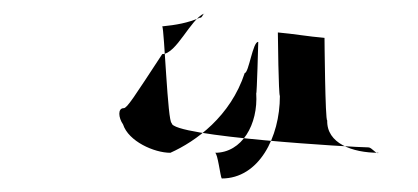

<svg xmlns="http://www.w3.org/2000/svg" viewBox="-20 -390 619 284"><path d="M162 -206C170 -181 208 -164 232 -164C270 -181 321 -218 342 -282C348 -282 354 -329 362 -328C362 -328 360 -250 359 -252C362 -206 338 -164 298 -164C302 -164 306 -128 308 -126C363 -126 394 -187 394 -248C392 -250 391 -338 391 -342C414 -340 436 -336 460 -334C460 -334 461 -210 464 -212C463 -178 501 -164 540 -164C537 -161 530 -172 525 -172C505 -172 233 -188 234 -208C228 -208 223 -348 220 -351C240 -353 258 -356 276 -364C278 -362 282 -372 282 -370C262 -362 241 -310 220 -310C178 -246 168 -230 163 -230C154 -230 155 -216 162 -206Z"/></svg>

Font: Zinc
Style: Regular
Weight: 400
Version: Version 1